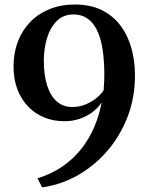

<svg xmlns="http://www.w3.org/2000/svg" viewBox="-20 -772 650 830"><path d="M303.5 -752.5Q370.5 -752.5 419.5 -728.5Q468.5 -704.5 500.5 -662Q532.5 -619.5 548 -564Q563.5 -508.5 563.5 -446Q563.5 -350 531.5 -267Q499.5 -184 443.8 -119.5Q388 -55 315.5 -14Q243 27 162 38L142 -1Q204.5 -20.5 252 -53.8Q299.5 -87 333 -130.2Q366.5 -173.5 388 -224.5Q409.5 -275.5 419.5 -329.5Q403 -304.5 378.2 -286.2Q353.5 -268 323 -258Q292.5 -248 258.5 -248Q212 -248 172 -264Q132 -280 102 -311Q72 -342 55.2 -385.8Q38.5 -429.5 38.5 -485Q38.5 -543 57 -591.8Q75.5 -640.5 110.2 -676.5Q145 -712.5 194 -732.5Q243 -752.5 303.5 -752.5ZM292 -309.5Q323 -309.5 349.8 -320.5Q376.5 -331.5 396.8 -348Q417 -364.5 428 -381.5Q428.5 -389.5 429.2 -400.8Q430 -412 430.5 -425Q431 -438 431 -452Q431 -491.5 427.2 -529.2Q423.5 -567 414.8 -599.5Q406 -632 390.8 -656.8Q375.5 -681.5 352.5 -695.5Q329.5 -709.5 297.5 -709.5Q253.5 -709.5 225 -680.8Q196.5 -652 183 -606.5Q169.5 -561 169.5 -510Q169.5 -447.5 183.8 -402.5Q198 -357.5 225.5 -333.5Q253 -309.5 292 -309.5Z"/></svg>

Font: Merriweather 72pt SemiBold
Style: Regular
Weight: 600
Version: Version 2.100